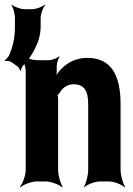

<svg xmlns="http://www.w3.org/2000/svg" viewBox="-62 -790 578 836"><path d="M258 -423C303 -423 322 -397 322 -337V-50C322 -26 312 11 303 24L304 26C316 14 351 0 374 0H412C435 0 469 14 481 26L483 24C474 11 463 -26 463 -50V-336C463 -460 424 -538 318 -538C268 -538 230 -517 202 -487C192 -477 180 -460 176 -450L180 -448C184 -459 186 -478 185 -493V-498C184 -511 191 -534 197 -542L195 -545C188 -537 165 -528 151 -528H99C75 -528 39 -542 26 -554L24 -552C36 -539 50 -502 50 -478V-50C50 -26 36 11 24 24L26 26C39 14 75 0 98 0H137C160 0 196 14 209 26L211 24C202 11 191 -26 191 -50V-359C191 -362 190 -378 188 -379L186 -375C188 -374 195 -383 197 -385C210 -407 230 -423 258 -423ZM-13 -520 14 -501C19 -498 25 -487 26 -482L30 -483C29 -488 34 -500 39 -505C58 -525 76 -549 89 -576C103 -603 115 -636 115 -674V-712C115 -730 126 -758 135 -768L133 -770C123 -761 96 -750 79 -750H44C27 -750 -1 -761 -11 -770L-12 -768C-5 -758 3 -730 3 -712V-674C3 -623 -7 -585 -21 -552C-25 -542 -37 -530 -42 -527L-41 -524C-35 -526 -21 -525 -13 -520Z"/></svg>

Font: Asimov
Style: EdgeExtreme
Weight: 500
Designer: Google
Version: Version 2.000980: 2014